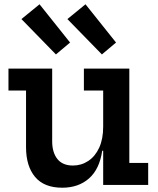

<svg xmlns="http://www.w3.org/2000/svg" viewBox="-20 -863 736 896"><path d="M379 -843 521.5 -664.5 455.5 -609 294.5 -774ZM164.5 -843 307 -664.5 241 -609 80 -774ZM461.5 -440.5H371.5V-543H583.5V-102.5H671.5V0H461.5ZM223.5 -543V-203.5Q223.5 -151.5 247.8 -121Q272 -90.5 320.5 -90.5Q359.5 -90.5 391.8 -111.8Q424 -133 442.8 -173.5Q461.5 -214 461.5 -272L485 -159.5H457Q444.5 -73.5 395.2 -30.2Q346 13 270.5 13Q186 13 143.8 -37.2Q101.5 -87.5 101.5 -176.5V-440.5H19.5V-543Z"/></svg>

Font: Hepta Slab ExtraLight SemiBold
Style: Regular
Weight: 600
Version: Version 1.102